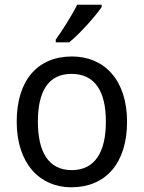

<svg xmlns="http://www.w3.org/2000/svg" viewBox="-20 -786 610 816"><path d="M412 -766H308C286 -721 244 -655 217 -618V-606H274C319 -642 387 -719 412 -756ZM520 -269C520 -446 423 -546 286 -546C141 -546 51 -446 51 -269C51 -91 149 10 283 10C428 10 520 -91 520 -269ZM141 -269C141 -396 184 -472 284 -472C385 -472 430 -396 430 -269C430 -142 385 -63 285 -63C185 -63 141 -142 141 -269Z"/></svg>

Font: Noto Sans Thai
Style: Regular
Weight: 400
Designer: Monotype Design Team
Foundry: Monotype Imaging Inc.
Version: Version 1.901